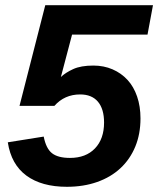

<svg xmlns="http://www.w3.org/2000/svg" viewBox="-20 -708 608 738"><path d="M154 -688H568L547 -575H257L214 -412Q232 -429 261.5 -442.5Q291 -456 339 -456Q379 -456 412.5 -441.5Q446 -427 470 -401Q494 -375 507 -337Q520 -299 520 -253Q520 -193 500 -144.5Q480 -96 443 -61.5Q406 -27 353.5 -8.5Q301 10 237 10Q140 10 81.5 -33Q23 -76 10 -161L148 -183Q157 -137 180 -119Q203 -101 249 -101Q310 -101 345 -137.5Q380 -174 380 -237Q380 -289 356.5 -317Q333 -345 288 -345Q228 -345 189 -301H55Z"/></svg>

Font: Libra Sans Modern
Style: Bold Italic
Weight: 700
Italic angle: -12°
Foundry: Stefan Peev, Context Ltd
Version: Version 1.000